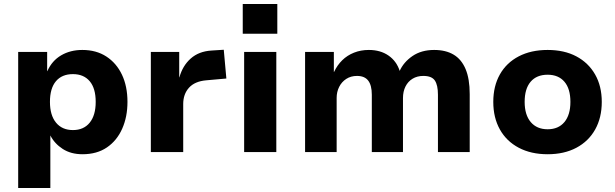

<svg xmlns="http://www.w3.org/2000/svg" viewBox="-20 -761 3078 961"><path d="M71 180V-501H216V-405H217Q240 -457 286 -484Q332 -511 392 -511Q462 -511 512.5 -478Q563 -445 590.5 -387Q618 -329 618 -251Q618 -176 591.5 -116.5Q565 -57 515 -23Q465 11 393 11Q335 11 294 -15.5Q253 -42 232 -83V180ZM345 -110Q399 -110 429 -147Q459 -184 459 -251Q459 -319 429 -354.5Q399 -390 345 -390Q290 -390 260 -354.5Q230 -319 230 -251Q230 -184 260.5 -147Q291 -110 345 -110Z M735 0V-501H877V-374H878Q894 -432 934.5 -468Q975 -504 1038 -508L1100 -512L1113 -368L1012 -359Q955 -354 926 -322Q897 -290 897 -240V0Z M1195 -592V-741H1368V-592ZM1202 0V-501H1363V0Z M1507 0V-501H1651V-401H1652Q1668 -435 1693 -459.5Q1718 -484 1752 -497.5Q1786 -511 1826 -511Q1884 -511 1924.5 -483Q1965 -455 1981 -405H1980Q2000 -450 2044.5 -480.5Q2089 -511 2153 -511Q2211 -511 2250.5 -487.5Q2290 -464 2310.5 -415Q2331 -366 2331 -290V0H2172V-287Q2172 -335 2156.5 -358Q2141 -381 2099 -381Q2068 -381 2045 -367Q2022 -353 2009.5 -328Q1997 -303 1997 -270V0H1841V-287Q1841 -334 1823 -357.5Q1805 -381 1767 -381Q1736 -381 1713 -366Q1690 -351 1677.5 -326Q1665 -301 1665 -271V0Z M2721 11Q2638 11 2576.5 -21.5Q2515 -54 2482 -113Q2449 -172 2449 -251Q2449 -330 2482 -388.5Q2515 -447 2576.5 -479Q2638 -511 2721 -511Q2804 -511 2864.5 -479Q2925 -447 2958.5 -388.5Q2992 -330 2992 -251Q2992 -172 2959 -113Q2926 -54 2865 -21.5Q2804 11 2721 11ZM2721 -114Q2775 -114 2805 -150Q2835 -186 2835 -251Q2835 -317 2805 -352Q2775 -387 2721 -387Q2666 -387 2636 -352Q2606 -317 2606 -251Q2606 -186 2636.5 -150Q2667 -114 2721 -114Z"/></svg>

Font: Nunito Sans 8pt ExtraBold
Style: Regular
Weight: 800
Version: Version 3.101;gftools[0.9.27]